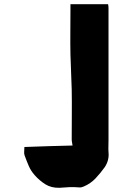

<svg xmlns="http://www.w3.org/2000/svg" viewBox="-20 -830 634 913"><path d="M378 57Q374 59 367.5 60.5Q361 62 354 61Q332 59 309 60Q286 61 263 63Q224 64 196 46.5Q168 29 145 3Q127 -17 116.5 -41.5Q106 -66 97 -91Q94 -99 95 -109Q96 -119 96 -131Q155 -133 212 -135Q269 -137 325 -138Q324 -145 322.5 -153Q321 -161 321 -169Q321 -228 321.5 -287Q322 -346 321 -405Q320 -447 318 -488.5Q316 -530 315 -571Q314 -624 314.5 -675Q315 -726 315 -778V-810H494Q495 -805 495.5 -800.5Q496 -796 496 -791V-163Q496 -148 495.5 -134Q495 -120 496 -106Q500 -68 478 -35Q458 -7 434.5 18Q411 43 378 57Z"/></svg>

Font: Palette Mosaic
Style: Regular
Weight: 400
Designer: Shibuyafont
Version: Version 1.001